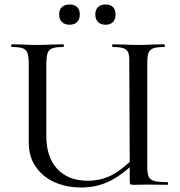

<svg xmlns="http://www.w3.org/2000/svg" viewBox="-20 -822 801 854"><path d="M724 0 634 -1 573 0Q562 0 559.5 -3Q557 -6 557 -19V-78Q504 -31 452.5 -9.5Q401 12 342 12Q275 12 222 -12Q169 -36 138.5 -81Q108 -126 108 -186V-544Q107 -574 101.5 -588Q96 -602 80.5 -607.5Q65 -613 32 -613Q30 -613 30 -619Q30 -625 32 -625L78 -624Q118 -622 145 -622Q171 -622 215 -624L261 -625Q264 -625 264 -619Q264 -613 262 -613Q228 -613 212.5 -607Q197 -601 192 -586.5Q187 -572 186 -542V-221Q185 -125 234 -71.5Q283 -18 371 -18Q421 -18 464.5 -37Q508 -56 557 -102L555 -542Q556 -572 551 -586.5Q546 -601 530 -607Q514 -613 481 -613Q479 -613 479 -619Q479 -625 481 -625L527 -624Q569 -622 595 -622Q619 -622 663 -624L710 -625Q713 -625 713 -619Q713 -613 711 -613Q678 -613 662.5 -607.5Q647 -602 641 -588Q635 -574 635 -544V-81Q635 -50 641.5 -36Q648 -22 666 -17Q684 -12 724 -12Q727 -12 727.5 -6Q728 0 724 0ZM243 -758Q243 -779 255.5 -790.5Q268 -802 290 -802Q311 -802 323 -790.5Q335 -779 335 -758Q335 -736 323 -724Q311 -712 290 -712Q268 -712 255.5 -724Q243 -736 243 -758ZM404 -758Q404 -779 416 -790.5Q428 -802 450 -802Q471 -802 482.5 -790.5Q494 -779 494 -758Q494 -736 482.5 -724Q471 -712 450 -712Q428 -712 416 -724Q404 -736 404 -758Z"/></svg>

Font: Cormorant Upright Medium
Style: Regular
Weight: 500
Designer: Christian Thalmann (Catharsis Fonts)
Foundry: Catharsis Fonts
Version: Version 3.302